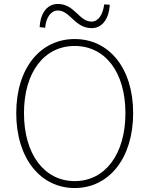

<svg xmlns="http://www.w3.org/2000/svg" viewBox="-20 -936 754 969"><path d="M357 13C529 13 652 -136 652 -365C652 -594 529 -739 357 -739C185 -739 62 -594 62 -365C62 -136 185 13 357 13ZM357 -22C204 -22 101 -157 101 -365C101 -573 204 -704 357 -704C510 -704 613 -573 613 -365C613 -157 510 -22 357 -22ZM443 -794C500 -794 531 -848 534 -912L506 -914C499 -861 476 -827 442 -827C379 -827 357 -916 272 -916C213 -916 183 -862 180 -799L208 -796C212 -849 238 -883 272 -883C334 -883 357 -794 443 -794Z"/></svg>

Font: Source Han Sans JP ExtraLight
Style: Regular
Weight: 250
Designer: Ryoko NISHIZUKA 西塚涼子 (kana, bopomofo & ideographs); Paul D. Hunt (Latin, Greek & Cyrillic); Sandoll Communications 산돌커뮤니
Foundry: Adobe
Version: Version 2.001;hotconv 1.0.107;makeotfexe 2.5.65593